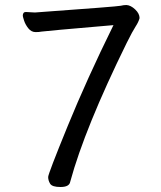

<svg xmlns="http://www.w3.org/2000/svg" viewBox="-20 -728 640 765"><path d="M221.2 17.1Q188 17.1 179.9 4.2Q171.9 -8.8 171.9 -22.9Q171.9 -35.2 249 -224.1Q326.2 -413.1 432.1 -627.9Q154.3 -604 145.3 -602.1Q136.2 -600.1 122.1 -600.1Q105 -600.1 93 -615Q81.1 -629.9 75.9 -646Q70.8 -662.1 70.8 -665Q70.8 -680.2 83 -680.2L119.1 -678.2Q450.2 -702.1 461.2 -705.1Q472.2 -708 483.9 -708Q501 -707 518.6 -690.4Q536.1 -673.8 536.1 -655.8Q532.2 -640.6 520.5 -622.8Q508.8 -605 484.9 -557.1Q317.9 -217.3 259.8 -3.9Q256.3 17.1 221.2 17.1Z"/></svg>

Font: LXGW WenKai Screen R
Style: Regular
Weight: 400
Designer: Fontworks Inc.
Version: Version 1.235;May 31, 2022